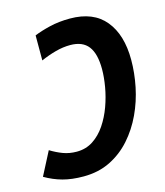

<svg xmlns="http://www.w3.org/2000/svg" viewBox="-124 -808 779 904"><g transform="rotate(-15 265.5 -356.5)"><path d="M301 -724Q415 -724 472.5 -654Q530 -584 530 -462Q530 -398 516.5 -331.5Q503 -265 474.5 -204Q446 -143 403 -94.5Q360 -46 302.5 -17.5Q245 11 172 11Q115 11 71 -1Q27 -13 -14 -37L45 -151Q74 -133 104.5 -121.5Q135 -110 171 -110Q216 -110 251 -133Q286 -156 311.5 -194Q337 -232 353.5 -277.5Q370 -323 378 -369.5Q386 -416 386 -455Q386 -530 358 -566.5Q330 -603 270 -603Q235 -603 198 -593Q161 -583 125 -567V-689Q156 -702 201.5 -713Q247 -724 301 -724Z"/></g></svg>

Font: Noto Sans SemiCondensed
Style: Bold Italic
Weight: 700
Width: 4
Italic angle: -12°
Designer: Monotype Design Team
Foundry: Monotype Imaging Inc.
Version: Version 2.013; ttfautohint (v1.8.4.7-5d5b)